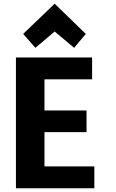

<svg xmlns="http://www.w3.org/2000/svg" viewBox="-20 -1008 624 1036"><path d="M489 8H66V-698H477V-580H220V-412H447V-295H220V-110H489ZM275 -838 171 -750 105 -825 275 -988 443 -825 380 -750Z"/></svg>

Font: Repo
Style: Bold
Weight: 700
Designer: Stefan Peev
Foundry: Context Ltd
Version: Version 001.000